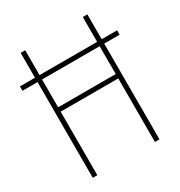

<svg xmlns="http://www.w3.org/2000/svg" viewBox="-169 -832 892 950"><g transform="rotate(-30 277.5 -357.0)"><path d="M86 0V-547H0V-572H86V-714H112V-572H441V-714H467V-572H555V-547H467V0H441V-363H112V0ZM112 -388H441V-547H112Z"/></g></svg>

Font: Noto Sans Gurmukhi UI Condensed Thin
Style: Regular
Weight: 100
Width: 3
Designer: Jelle Bosma - Monotype Design Team
Foundry: Monotype Imaging Inc.
Version: Version 2.004; ttfautohint (v1.8.4.7-5d5b)